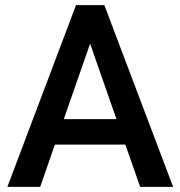

<svg xmlns="http://www.w3.org/2000/svg" viewBox="-20 -731 706 751"><path d="M470.2 -165.5H194.8L137.2 0H8.8L277.3 -710.9H388.2L657.2 0H528.3ZM229.5 -265.1H435.5L332.5 -560.1Z"/></svg>

Font: Roboto Medium
Style: Regular
Weight: 500
Designer: Google
Version: Version 2.134; 2016; ttfautohint (v1.6)